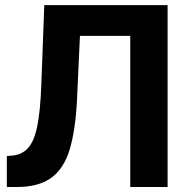

<svg xmlns="http://www.w3.org/2000/svg" viewBox="-20 -748 737 768"><path d="M7.3 0V-124L28.3 -125.5Q67.9 -128.9 92.3 -156Q116.7 -183.1 128.9 -242.7Q141.1 -302.2 145 -403.3L157.2 -727.5H650.4V0H501V-604.5H299.8L288.1 -350.6Q282.2 -228.5 259 -151.1Q235.8 -73.7 185.3 -36.9Q134.8 0 47.4 0Z"/></svg>

Font: Inter Tight
Style: Bold
Weight: 700
Designer: Rasmus Andersson
Foundry: rsms
Version: Version 3.004; ttfautohint (v1.8.4.7-5d5b)